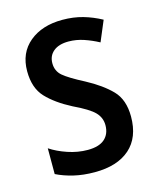

<svg xmlns="http://www.w3.org/2000/svg" viewBox="-90 -615 571 691"><g transform="rotate(-15 195.0 -270.0)"><path d="M356 -150Q356 -72 309.5 -31Q263 10 179 10Q136 10 100.5 1.5Q65 -7 37 -21V-117Q64 -99 101 -86.5Q138 -74 175 -74Q217 -74 238 -92.5Q259 -111 259 -144Q259 -172 239 -192.5Q219 -213 162 -240Q104 -270 70.5 -305.5Q37 -341 37 -404Q37 -472 84 -511Q131 -550 207 -550Q248 -550 283 -540Q318 -530 351 -512L319 -436Q293 -450 265 -459.5Q237 -469 208 -469Q172 -469 152 -452.5Q132 -436 132 -408Q132 -379 153 -361Q174 -343 230 -314Q288 -283 322 -248Q356 -213 356 -150Z"/></g></svg>

Font: Noto Sans Lao UI Cond Med
Style: Regular
Weight: 500
Width: 3
Designer: Monotype Design Team
Foundry: Monotype Imaging Inc.
Version: Version 2.000; ttfautohint (v1.8.4.7-5d5b)